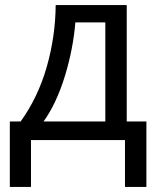

<svg xmlns="http://www.w3.org/2000/svg" viewBox="-20 -556 621 762"><path d="M19 -74H62Q131 -170 165.5 -290.5Q200 -411 201 -536H483V-74H561V186H476V0H103V186H19ZM398 -74V-467H279Q275 -416 264.5 -362Q254 -308 238 -255.5Q222 -203 200.5 -156.5Q179 -110 153 -74Z"/></svg>

Font: BC Sans
Style: Regular
Weight: 400
Designer: Monotype Design Team
Province of B.C.
Foundry: Monotype Imaging Inc.
Version: Version 2.000;GOOG;noto-source:20170915:90ef993387c0